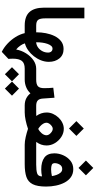

<svg xmlns="http://www.w3.org/2000/svg" viewBox="534 -1358 1086 2195"><g transform="rotate(90 1077.5 -261.0)"><path d="M67.9 -682.1H190.4V-231.9Q190.4 -176.8 207.3 -154.1Q224.1 -131.3 272.5 -131.3H284.7V0H272.5Q166.5 0 117.2 -55.4Q67.9 -110.8 67.9 -222.7Z M265.1 0V-131.3H350.1V-141.6Q350.1 -189.5 360.1 -242.2Q370.1 -294.9 392.3 -340.8Q414.6 -386.7 451.2 -415.5Q487.8 -444.3 541 -444.3Q609.9 -444.3 648.7 -396Q687.5 -347.7 687.5 -275.9Q687.5 -230.5 670.2 -186.3Q652.8 -142.1 623 -104.2Q593.3 -66.4 555.4 -39.6Q517.6 -12.7 476.1 -2Q483.4 23.4 502.7 51Q522 78.6 546.4 97.7Q557.6 37.1 590.1 -15.1Q622.6 -67.4 668.5 -99.4Q714.4 -131.3 766.6 -131.3H782.7V0H765.6Q701.7 0 676.5 33.2Q651.4 66.4 651.4 135.3Q651.4 147.5 652.1 160.4Q652.8 173.3 653.8 186.5L573.2 262.2Q523.9 238.3 479.7 197Q435.5 155.8 403.6 104.5Q371.6 53.2 359.4 0ZM536.6 -317.9Q517.6 -317.9 503.9 -301.3Q490.2 -284.7 481.2 -257.8Q472.2 -231 468 -200.2Q463.9 -169.4 463.9 -141.6V-130.9Q496.1 -133.3 522.7 -152.3Q549.3 -171.4 565.4 -201.7Q581.5 -231.9 581.5 -267.1Q581.5 -290.5 569.1 -304.2Q556.6 -317.9 536.6 -317.9Z M762.7 -131.3H890.1Q945.3 -131.3 966.8 -151.4Q988.3 -171.4 988.3 -222.2Q988.3 -249.5 987.1 -275.4Q985.8 -301.3 983.4 -326.7L1097.7 -340.3L1107.4 -205.6Q1109.9 -167 1129.2 -149.2Q1148.4 -131.3 1189.5 -131.3H1199.7V0H1188.5Q1138.7 0 1104.2 -18.1Q1069.8 -36.1 1047.9 -65.4Q1019 -34.2 977.8 -17.1Q936.5 0 890.1 0H762.7ZM993.2 65.4 1074.2 145.5 993.2 226.6 913.1 145.5ZM829.1 65.4 910.2 145.5 829.1 226.6 749 145.5Z M1449.7 -675.3 1534.2 -590.8 1449.7 -506.3 1365.2 -590.8ZM1643.6 -250Q1643.6 -185.5 1603 -131.8Q1617.2 -131.3 1628.9 -131.3Q1640.6 -131.3 1650.4 -131.3H1697.3V0H1634.8Q1596.7 0 1547.4 -11.2Q1498 -22.5 1453.1 -37.6Q1406.7 -21.5 1356.2 -10.7Q1305.7 0 1265.1 0H1180.2V-131.3H1252Q1264.6 -131.3 1276.6 -131.6Q1288.6 -131.8 1306.2 -132.3Q1266.6 -186.5 1266.6 -251Q1266.6 -288.1 1282.2 -323Q1297.9 -357.9 1324.2 -386Q1350.6 -414.1 1384 -430.4Q1417.5 -446.8 1453.1 -446.8Q1502.4 -446.8 1545.9 -418.5Q1589.4 -390.1 1616.5 -345.2Q1643.6 -300.3 1643.6 -250ZM1453.6 -320.8Q1438.5 -320.8 1422.4 -309.6Q1406.2 -298.3 1394.8 -281.7Q1383.3 -265.1 1383.3 -249Q1383.3 -230 1394.8 -211.2Q1406.2 -192.4 1422.9 -177.5Q1439.5 -162.6 1454.6 -154.3Q1480.5 -167 1503.7 -193.8Q1526.9 -220.7 1526.9 -250Q1526.9 -266.1 1514.9 -282.5Q1502.9 -298.8 1485.8 -309.8Q1468.8 -320.8 1453.6 -320.8Z M1900.4 -784.2 1984.9 -699.7 1900.4 -615.2 1815.9 -699.7ZM1863.3 -131.3Q1929.2 -131.3 1962.9 -142.3Q1996.6 -153.3 1997.1 -197.8Q1960 -189 1916.5 -189Q1831.1 -189 1782.2 -224.6Q1733.4 -260.3 1733.4 -338.9Q1733.4 -390.6 1755.4 -440.2Q1777.3 -489.7 1817.9 -522.5Q1858.4 -555.2 1913.6 -555.2Q1966.8 -555.2 2004.6 -528.8Q2042.5 -502.4 2066.4 -457.8Q2090.3 -413.1 2101.8 -357.9Q2113.3 -302.7 2113.3 -245.1Q2113.3 -144.5 2086.4 -91.6Q2059.6 -38.6 2003.2 -19.3Q1946.8 0 1857.4 0H1677.7V-131.3ZM1916 -301.8Q1953.6 -301.8 1993.7 -311Q1989.7 -336.4 1980.2 -363.8Q1970.7 -391.1 1954.1 -409.9Q1937.5 -428.7 1912.6 -428.7Q1879.4 -428.7 1862.5 -400.9Q1845.7 -373 1845.7 -344.2Q1845.7 -316.9 1865.7 -309.3Q1885.7 -301.8 1916 -301.8Z"/></g></svg>

Font: Vazirmatn UI
Style: Bold
Weight: 700
Designer: Saber Rastikerdar
Foundry: Saber Rastikerdar
Version: Version 33.003